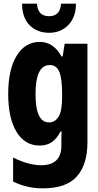

<svg xmlns="http://www.w3.org/2000/svg" viewBox="-20 -789 540 1054"><path d="M215 245Q344 245 402 179.5Q460 114 460 -8V-549H335L324 -479H318Q273 -559 199 -559Q118 -559 71.5 -483Q25 -407 25 -273Q25 -141 70.5 -65.5Q116 10 198 10Q235 10 262.5 -7.5Q290 -25 313 -68H318Q317 -54 317 -38Q317 -22 317 -5V10Q317 118 206 118Q137 118 52 76V208Q129 245 215 245ZM249 -117Q175 -117 175 -272Q175 -432 253 -432Q290 -432 305.5 -395Q321 -358 321 -272V-255Q321 -178 301 -147.5Q281 -117 249 -117ZM249 -609Q314 -609 355.5 -652Q397 -695 397 -769H315Q311 -700 249 -700Q187 -700 183 -769H101Q102 -690 143.5 -649.5Q185 -609 249 -609Z"/></svg>

Font: Noto Sans Mono Condensed Extra
Style: Regular
Weight: 800
Width: 3
Designer: Monotype Design Team
Foundry: Monotype Imaging Inc.
Version: Version 1.900